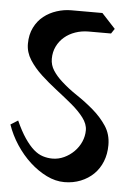

<svg xmlns="http://www.w3.org/2000/svg" viewBox="-50 -676 481 703"><g transform="rotate(5 190.0 -324.5)"><path d="M336 -567H254Q228 -567 205 -559Q182 -551 165 -536.5Q148 -522 138 -501.5Q128 -481 128 -456Q128 -433 140.5 -413.5Q153 -394 173 -376Q198 -353 231 -331Q264 -309 293 -284Q322 -259 342 -229Q362 -199 362 -159Q362 -126 351 -98.5Q340 -71 320 -51.5Q300 -32 272.5 -21Q245 -10 213 -10Q180 -10 147.5 -26Q115 -42 86 -68.5Q57 -95 34 -130Q11 -165 -2 -203L25 -220Q42 -182 59 -157Q76 -132 92.5 -117.5Q109 -103 126.5 -97.5Q144 -92 162 -92Q184 -92 204.5 -101.5Q225 -111 241 -127Q257 -143 266 -163.5Q275 -184 275 -206Q275 -229 257.5 -252Q240 -275 213 -297.5Q186 -320 155.5 -343.5Q125 -367 98 -392Q71 -417 53.5 -444.5Q36 -472 36 -503Q36 -537 49 -563Q62 -589 83 -605.5Q104 -622 130.5 -630.5Q157 -639 183 -639H298L348 -585Z"/></g></svg>

Font: Jaini
Style: Regular
Weight: 400
Designer: Girish Dalvi, Maithili Shingre
Foundry: Ek Type
Version: Version 1.001;PS 1.000;hotconv 16.6.51;makeotf.lib2.5.65220